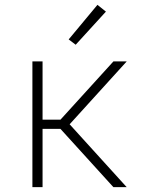

<svg xmlns="http://www.w3.org/2000/svg" viewBox="-20 -774 640 794"><path d="M449 0 230 -241H156V0H114V-520H156V-279H230L449 -520H504L268 -260L504 0ZM293 -589 264 -611 383 -754 418 -726Z"/></svg>

Font: Iosevka Aile Extralight
Style: Regular
Weight: 200
Designer: Belleve Invis
Foundry: Belleve Invis
Version: Version 31.1.0; ttfautohint (v1.8.4)